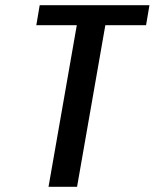

<svg xmlns="http://www.w3.org/2000/svg" viewBox="-20 -720 596 740"><path d="M167 0 276 -623H120L133 -700H556L543 -623H386L277 0Z"/></svg>

Font: Cuprum SemiBold
Style: Italic
Weight: 600
Italic angle: -10°
Version: Version 3.000